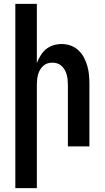

<svg xmlns="http://www.w3.org/2000/svg" viewBox="-20 -755 540 990"><path d="M59 215V-735H170V-430Q178 -450 189.5 -469Q201 -488 217.5 -501.5Q234 -515 255 -521.5Q276 -528 298 -528Q322 -528 344.5 -520Q367 -512 384.5 -495.5Q402 -479 413 -458Q424 -437 430.5 -414Q437 -391 439 -367.5Q441 -344 441 -320V0H330V-320Q330 -333 328.5 -346Q327 -359 323.5 -371.5Q320 -384 313.5 -395Q307 -406 297.5 -415Q288 -424 275.5 -428Q263 -432 250 -432Q237 -432 224.5 -428Q212 -424 202.5 -415Q193 -406 186.5 -395Q180 -384 176.5 -371.5Q173 -359 171.5 -346Q170 -333 170 -320V215Z"/></svg>

Font: Iosevka Term Curly
Style: Bold
Weight: 700
Designer: Belleve Invis
Foundry: Belleve Invis
Version: Version 32.3.0